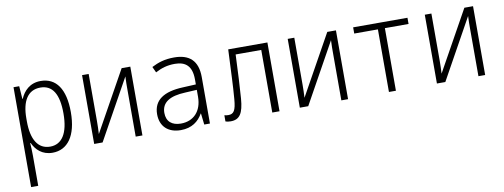

<svg xmlns="http://www.w3.org/2000/svg" viewBox="-63 -882 3836 1462"><g transform="rotate(-10 1855.0 -151.5)"><path d="M79 240H134V4C134 -28 132 -64 130 -91H134C158 -38 205 11 286 11C402 11 476 -86 476 -270C476 -449 409 -543 290 -543C206 -543 158 -491 133 -433H130L123 -532H79ZM276 -38C183 -38 134 -117 134 -258V-282C134 -413 181 -494 279 -494C373 -494 419 -419 419 -270C419 -114 366 -38 276 -38Z M609 0H674L932 -465C930 -429 930 -394 930 -359V0H982V-532H915L657 -68C659 -104 660 -135 660 -169V-532H609Z M1278 11C1364 11 1416 -31 1448 -87H1450L1460 0H1504V-359C1504 -487 1439 -543 1322 -543C1248 -543 1198 -526 1147 -500L1168 -455C1215 -480 1260 -494 1319 -494C1400 -494 1450 -456 1450 -351V-312L1348 -307C1202 -301 1120 -249 1120 -139C1120 -45 1180 11 1278 11ZM1287 -38C1219 -38 1176 -72 1176 -140C1176 -221 1240 -260 1359 -265L1450 -270V-217C1450 -104 1384 -38 1287 -38Z M1663 11C1733 11 1761 -33 1770 -146C1778 -250 1781 -329 1788 -484H1986V0H2042V-532H1739C1730 -342 1728 -261 1719 -151C1712 -63 1695 -39 1654 -39C1643 -39 1634 -40 1623 -43V5C1634 9 1648 11 1663 11Z M2199 0H2264L2522 -465C2520 -429 2520 -394 2520 -359V0H2572V-532H2505L2247 -68C2249 -104 2250 -135 2250 -169V-532H2199Z M2888 0H2942V-484H3125V-532H2705V-484H2888Z M3259 0H3324L3582 -465C3580 -429 3580 -394 3580 -359V0H3632V-532H3565L3307 -68C3309 -104 3310 -135 3310 -169V-532H3259Z"/></g></svg>

Font: Noto Sans Mono Condensed Light
Style: Regular
Weight: 300
Width: 3
Designer: Monotype Design Team
Foundry: Monotype Imaging Inc.
Version: Version 2.014